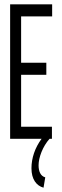

<svg xmlns="http://www.w3.org/2000/svg" viewBox="-20 -644 290 891"><path d="M27 0H173C142 42 126 90 126 137C126 188 149 218 182 227L190 179C168 173 159 151 159 123C159 87 178 36 210 0H221V-56H78V-297H195V-353H78V-568H222V-624H27Z"/></svg>

Font: Inconsolata UltraCondensed Thin
Style: Regular
Weight: 100
Width: 1
Monospace: yes
Designer: Raph Levien, Cyreal, Brenton Simpson
Foundry: Raph Levien, Cyreal, Google
Version: Version 3.100